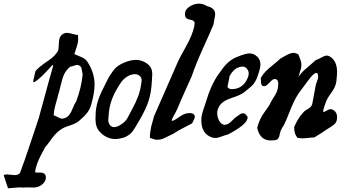

<svg xmlns="http://www.w3.org/2000/svg" viewBox="-108 -760 1846 1040"><path d="M109.4 174.8Q140.6 174.8 140.6 202.1Q140.6 222.7 119.1 240.2Q99.6 255.9 72.3 255.9Q67.4 255.9 56.2 255.4Q44.9 254.9 39.1 254.9Q25.4 254.9 17.6 255.9Q10.7 255.9 5.4 255.4Q0 254.9 -2 254.9Q-11.7 254.9 -64.5 259.8L-87.9 189.5Q-83 184.6 -71.3 184.6Q-65.4 184.6 -51.3 186.5Q-37.1 188.5 -29.3 188.5Q-10.7 188.5 0 177.7Q25.4 110.4 57.1 14.2Q88.9 -82 101.6 -119.1Q170.9 -374 177.7 -395.5Q179.7 -400.4 179.7 -406.2Q179.7 -408.2 178.7 -408.2Q175.8 -408.2 161.1 -391.6Q146.5 -375 123.5 -352.1Q100.6 -329.1 80.1 -316.4Q76.2 -314.5 75.2 -314.5Q72.3 -314.5 72.3 -320.3Q72.3 -326.2 77.6 -346.7Q83 -367.2 84 -375Q106.4 -400.4 149.4 -428.7Q192.4 -457 207 -486.3Q210 -498 210.4 -518.1Q210.9 -538.1 214.4 -551.8Q217.8 -565.4 230.5 -574.2Q241.2 -582 254.9 -582Q263.7 -582 283.2 -576.7Q302.7 -571.3 314.5 -570.3Q315.4 -563.5 315.4 -550.8Q315.4 -537.1 312.5 -524.4Q309.6 -511.7 303.2 -493.2Q296.9 -474.6 294.9 -466.8Q304.7 -461.9 320.3 -456.1Q335.9 -450.2 346.7 -443.8Q357.4 -437.5 365.2 -425.8Q404.3 -366.2 404.3 -301.8Q404.3 -260.7 388.7 -203.1Q380.9 -170.9 364.7 -149.9Q348.6 -128.9 318.4 -103.5Q300.8 -89.8 268.1 -79.6Q235.4 -69.3 218.8 -56.6Q201.2 -43.9 188.5 -29.3Q175.8 -14.6 162.1 4.9Q148.4 24.4 136.7 37.1Q133.8 43 125 59.1Q116.2 75.2 112.8 82Q109.4 88.9 102.5 103.5Q95.7 118.2 92.8 127.4Q89.8 136.7 86.4 149.4Q83 162.1 82 173.8Q86.9 174.8 97.7 174.8ZM271.5 -398.4Q251 -380.9 240.2 -358.9Q229.5 -336.9 221.2 -299.8Q212.9 -262.7 207 -246.1Q204.1 -231.4 198.2 -212.9Q192.4 -194.3 188.5 -177.2Q184.6 -160.2 182.6 -135.7Q189.5 -133.8 204.6 -125.5Q219.7 -117.2 229.5 -117.2Q232.4 -117.2 240.2 -119.1Q258.8 -126 268.6 -139.6Q278.3 -153.3 287.1 -175.8Q295.9 -198.2 304.7 -210.9Q333 -285.2 339.8 -357.4Q337.9 -364.3 336.4 -375Q335 -385.7 332.5 -393.1Q330.1 -400.4 322.3 -404.3Q317.4 -408.2 309.6 -408.2Q303.7 -408.2 291.5 -403.8Q279.3 -399.4 271.5 -398.4Z M433.6 -44.9Q409.2 -69.3 409.2 -114.3Q409.2 -119.1 409.7 -128.9Q410.2 -138.7 410.2 -144.5Q412.1 -205.1 449.2 -277.3Q454.1 -287.1 466.8 -313Q479.5 -338.9 485.4 -348.1Q491.2 -357.4 503.4 -374.5Q515.6 -391.6 529.8 -401.9Q543.9 -412.1 562.5 -419.9Q598.6 -435.5 627.9 -435.5Q666 -435.5 697.3 -408.2Q716.8 -390.6 716.8 -359.4Q716.8 -349.6 714.8 -324.2Q711.9 -259.8 696.8 -213.4Q681.6 -167 646.5 -107.4Q643.6 -102.5 634.8 -87.4Q626 -72.3 622.6 -66.9Q619.1 -61.5 611.3 -50.3Q603.5 -39.1 596.7 -34.2Q589.8 -29.3 580.1 -22.9Q570.3 -16.6 558.6 -13.7Q533.2 -6.8 517.6 -6.8Q469.7 -6.8 433.6 -44.9ZM478.5 -109.4Q478.5 -94.7 487.3 -83Q496.1 -71.3 510.7 -71.3Q525.4 -71.3 544.9 -84Q557.6 -90.8 567.4 -101.1Q577.1 -111.3 581.1 -118.2Q585 -125 593.8 -142.1Q602.5 -159.2 606.4 -166Q648.4 -242.2 655.3 -296.9Q659.2 -316.4 659.2 -325.2Q659.2 -339.8 648.4 -349.1Q637.7 -358.4 623 -358.4Q612.3 -358.4 597.7 -353.5Q561.5 -339.8 537.1 -297.9Q535.2 -294.9 521.5 -271.5Q484.4 -206.1 480.5 -136.7Q480.5 -131.8 479.5 -122.6Q478.5 -113.3 478.5 -109.4Z M968.8 -740.2Q993.2 -740.2 1013.7 -726.6Q1057.6 -716.8 1057.6 -682.6Q1057.6 -676.8 1047.9 -626Q1034.2 -592.8 993.2 -502Q952.1 -411.1 930.7 -347.7Q923.8 -332 896.5 -271.5Q869.1 -210.9 852.5 -169.9Q849.6 -163.1 841.8 -148.9Q834 -134.8 828.1 -123.5Q822.3 -112.3 822.3 -108.4Q822.3 -105.5 825.2 -105.5Q828.1 -105.5 830.1 -106.4Q842.8 -112.3 858.4 -123.5Q874 -134.8 888.2 -141.1Q902.3 -147.5 922.9 -147.5Q932.6 -147.5 939.9 -142.1Q947.3 -136.7 947.3 -127Q947.3 -120.1 940.9 -108.9Q934.6 -97.7 932.6 -91.8Q920.9 -85 886.7 -67.9Q852.5 -50.8 832 -36.1Q820.3 -31.2 803.7 -22.5Q787.1 -13.7 773.4 -8.3Q759.8 -2.9 743.2 -2.9H740.2Q732.4 -2.9 720.2 -7.8Q708 -12.7 704.1 -13.7V-21.5Q704.1 -34.2 706.5 -49.3Q709 -64.5 710.9 -73.7Q712.9 -83 718.8 -102.5Q724.6 -122.1 726.6 -130.9L858.4 -431.6Q865.2 -446.3 899.9 -508.8Q934.6 -571.3 944.3 -617.2Q948.2 -637.7 944.3 -642.6Q939.5 -650.4 916.5 -654.8Q893.6 -659.2 893.6 -683.6Q893.6 -708 918.5 -724.1Q943.4 -740.2 968.8 -740.2Z M1068.4 -147.5Q1068.4 -126 1079.6 -105.5Q1090.8 -85 1108.4 -84H1109.4Q1127 -84 1146.5 -104Q1166 -124 1174.8 -128.9Q1178.7 -130.9 1185.5 -136.2Q1192.4 -141.6 1197.8 -144Q1203.1 -146.5 1209 -146.5H1211.9Q1216.8 -145.5 1220.2 -142.6Q1223.6 -139.6 1227.1 -134.8Q1230.5 -129.9 1233.4 -127V-124Q1233.4 -86.9 1126 -31.2Q1115.2 -29.3 1093.3 -21Q1071.3 -12.7 1058.6 -12.7Q1049.8 -12.7 1040 -15.6Q982.4 -35.2 982.4 -109.4Q982.4 -124 985.4 -137.2Q988.3 -150.4 995.6 -172.4Q1002.9 -194.3 1005.9 -203.1Q1034.2 -299.8 1075.2 -357.4Q1077.1 -359.4 1085 -370.6Q1092.8 -381.8 1094.7 -384.3Q1096.7 -386.7 1103.5 -396Q1110.4 -405.3 1113.3 -407.7Q1116.2 -410.2 1123 -417.5Q1129.9 -424.8 1134.3 -427.7Q1138.7 -430.7 1145.5 -435.5Q1152.3 -440.4 1159.7 -444.3Q1167 -448.2 1174.8 -451.2Q1221.7 -470.7 1243.2 -470.7Q1267.6 -470.7 1285.2 -453.1Q1302.7 -436.5 1302.7 -410.2Q1302.7 -389.6 1285.2 -341.8Q1283.2 -335 1280.3 -329.6Q1277.3 -324.2 1273.9 -318.4Q1270.5 -312.5 1268.1 -308.6Q1265.6 -304.7 1260.3 -299.3Q1254.9 -293.9 1252.4 -291.5Q1250 -289.1 1243.2 -283.7Q1236.3 -278.3 1234.4 -276.4Q1232.4 -274.4 1224.1 -268.1Q1215.8 -261.7 1213.9 -259.8Q1195.3 -245.1 1145.5 -229Q1095.7 -212.9 1079.1 -183.6Q1068.4 -164.1 1068.4 -147.5ZM1239.3 -362.3Q1239.3 -376 1229.5 -387.7Q1219.7 -399.4 1206.1 -399.4Q1195.3 -399.4 1182.6 -394.5Q1155.3 -384.8 1135.7 -347.7Q1125 -293 1124 -289.1Q1130.9 -277.3 1147.5 -277.3H1153.3Q1199.2 -280.3 1223.6 -318.4Q1239.3 -344.7 1239.3 -362.3Z M1615.2 -344.7Q1615.2 -365.2 1605.5 -365.2Q1600.6 -365.2 1592.8 -359.4Q1585 -353.5 1575.7 -342.3Q1566.4 -331.1 1559.1 -321.3Q1551.8 -311.5 1541.5 -297.4Q1531.2 -283.2 1526.4 -277.3Q1502.9 -247.1 1487.8 -216.8Q1472.7 -186.5 1457.5 -147Q1442.4 -107.4 1428.7 -80.1Q1419.9 -69.3 1414.1 -55.2Q1408.2 -41 1406.7 -30.8Q1405.3 -20.5 1399.9 -11.7Q1394.5 -2.9 1384.8 -1Q1367.2 1 1359.4 1Q1299.8 1 1285.2 -67.4Q1296.9 -115.2 1324.2 -151.9Q1351.6 -188.5 1356.4 -201.2Q1362.3 -213.9 1373.5 -231Q1384.8 -248 1391.1 -262.7Q1397.5 -277.3 1398.4 -294.9Q1398.4 -296.9 1398.9 -300.8Q1399.4 -304.7 1399.4 -305.7Q1399.4 -332 1378.9 -332Q1369.1 -332 1351.6 -312.5Q1334 -293 1323.2 -293Q1305.7 -293 1305.7 -317.4V-320.3Q1305.7 -331.1 1303.7 -335.9Q1315.4 -357.4 1333 -375Q1350.6 -392.6 1374 -411.1Q1397.5 -429.7 1409.2 -441.4Q1415 -445.3 1428.2 -452.6Q1441.4 -460 1447.8 -463.4Q1454.1 -466.8 1463.9 -470.2Q1473.6 -473.6 1481.4 -473.6Q1494.1 -473.6 1508.8 -464.8Q1509.8 -461.9 1516.6 -443.8Q1523.4 -425.8 1524.4 -414.1V-410.2Q1524.4 -398.4 1522 -388.2Q1519.5 -377.9 1515.1 -364.7Q1510.7 -351.6 1508.8 -341.8Q1513.7 -351.6 1523.4 -362.8Q1533.2 -374 1542 -381.8Q1550.8 -389.6 1570.8 -406.7Q1590.8 -423.8 1602.5 -434.6Q1613.3 -437.5 1632.3 -448.2Q1651.4 -459 1661.1 -459Q1668.9 -459 1676.8 -455.1Q1717.8 -431.6 1717.8 -370.1Q1717.8 -353.5 1713.9 -318.4Q1710.9 -291 1686 -256.8Q1661.1 -222.7 1655.3 -201.2Q1654.3 -198.2 1648.4 -181.2Q1642.6 -164.1 1642.6 -158.2Q1642.6 -153.3 1645.5 -153.3Q1647.5 -153.3 1649.4 -154.3Q1655.3 -157.2 1662.1 -161.1Q1668.9 -165 1673.8 -167Q1678.7 -168.9 1682.6 -168.9Q1687.5 -168.9 1693.4 -166Q1717.8 -154.3 1717.8 -125Q1717.8 -105.5 1710 -94.7Q1702.1 -84 1681.6 -71.3Q1661.1 -58.6 1655.3 -54.7Q1642.6 -44.9 1622.1 -32.7Q1601.6 -20.5 1594.7 -15.6Q1584 -15.6 1563.5 -13.2Q1543 -10.7 1531.2 -10.7Q1517.6 -10.7 1502.9 -13.7Q1502 -15.6 1499 -20Q1496.1 -24.4 1494.6 -26.4Q1493.2 -28.3 1491.2 -33.7Q1489.3 -39.1 1488.3 -43.5Q1487.3 -47.9 1486.3 -55.7Q1485.4 -63.5 1485.4 -72.3Q1502.9 -111.3 1520.5 -134.3Q1538.1 -157.2 1548.8 -163.1Q1559.6 -168.9 1569.3 -176.3Q1579.1 -183.6 1583 -195.3Q1592.8 -250 1601.6 -294.9Q1602.5 -302.7 1608.9 -318.4Q1615.2 -334 1615.2 -344.7Z"/></svg>

Font: Essays1743
Style: Italic
Weight: 500
Italic angle: -10°
Designer: Based on the typeface in a 1743 English translation of the essays of Montaigne.  PostScript/TrueType font designed by Jo
Version: Version 002.100